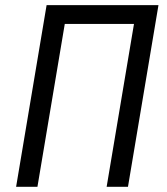

<svg xmlns="http://www.w3.org/2000/svg" viewBox="-20 -718 640 738"><path d="M41.9 0H123.9L229 -626.1H495L389.9 0H471.9L589.1 -698.2H159.1Z"/></svg>

Font: Margiela Mono Italic Italic
Style: Regular
Weight: 400
Designer: Mike Abbink, Paul van der Laan, Pieter van Rosmalen
Foundry: Bold Monday
Version: Version 2.003 2021